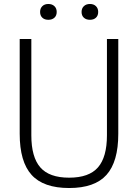

<svg xmlns="http://www.w3.org/2000/svg" viewBox="-20 -936 694 965"><path d="M327.5 9Q198.5 9 138.8 -57Q79 -123 79 -263.5V-740H137.5V-256Q137.5 -146.5 182.5 -94.8Q227.5 -43 327.5 -43Q427.5 -43 472.5 -94.8Q517.5 -146.5 517.5 -256V-740H574.5V-263.5Q574.5 -123 515.2 -57Q456 9 327.5 9ZM432 -836.5Q413 -836.5 401.5 -847Q390 -857.5 390 -876Q390 -894 401.5 -905Q413 -916 432 -916Q451 -916 462.2 -905Q473.5 -894 473.5 -876Q473.5 -857.5 462.2 -847Q451 -836.5 432 -836.5ZM223 -836.5Q204 -836.5 192.8 -847Q181.5 -857.5 181.5 -876Q181.5 -894 192.8 -905Q204 -916 223 -916Q242 -916 253.5 -905Q265 -894 265 -876Q265 -857.5 253.5 -847Q242 -836.5 223 -836.5Z"/></svg>

Font: Encode Sans SmCnd Lt
Style: Regular
Weight: 300
Width: 4
Designer: Multiple Designers
Foundry: Impallari Type
Version: Version 3.002; ttfautohint (v1.8.3) -l 8 -r 50 -G 200 -x 14 